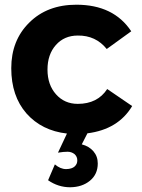

<svg xmlns="http://www.w3.org/2000/svg" viewBox="-20 -563 603 815"><path d="M104 -466.8Q180.2 -543 304.2 -543Q462.4 -543 537.1 -430.2L433.1 -355Q386.2 -413.1 310.1 -412.1Q252.9 -412.1 217.3 -372.1Q181.6 -332 181.6 -267.6Q181.6 -203.1 217.8 -162.6Q253.9 -122.1 310.1 -122.1Q394 -122.1 435.1 -185.1L541 -112.8Q481.9 -13.7 351.1 2.9L327.1 49.8Q357.9 57.6 376.5 79.1Q395 100.6 395 130.9Q395 176.8 361.8 204.1Q328.6 231.4 277.8 231.9Q227.1 231.9 184.1 202.1L212.9 134.8Q236.3 154.8 260.7 154.8Q285.2 154.3 296.9 143.6Q308.6 132.8 308.1 117.2Q308.1 101.6 295.9 90.8Q283.2 81.1 266.6 81.1Q250 81.1 226.1 85L264.2 3.9Q157.2 -8.3 92.3 -81.5Q27.8 -155.3 27.8 -273.4Q27.8 -391.6 104 -466.8Z"/></svg>

Font: TruenoSBd
Style: Demi
Weight: 600
Designer: Julieta Ulanovsky
Foundry: Julieta Ulanovsky
Version: Version 3.001b